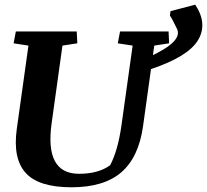

<svg xmlns="http://www.w3.org/2000/svg" viewBox="-20 -796 892 827"><path d="M52.2 -239.7 102.5 -599.6 38.6 -609.4 48.3 -660.6H310.5L313 -609.4L249 -599.6L202.6 -266.6Q171.4 -47.4 320.3 -47.4Q404.3 -47.4 454.6 -84.5Q487.8 -147.9 502.9 -254.4L551.3 -599.6L487.3 -609.4L497.1 -660.6H706.1L708.5 -609.4L644.5 -599.6L638.7 -558.6L658.2 -568.4Q765.1 -624 742.4 -671.6Q719.7 -719.2 711.9 -728.5L714.4 -748L820.8 -775.9Q875.5 -693.8 832.8 -622.8Q790 -551.8 630.4 -498.5L596.2 -252.9Q577.6 -119.1 502.9 -54.2Q428.2 10.7 287.6 10.7Q147 10.7 90.8 -51Q34.7 -112.8 52.2 -239.7Z"/></svg>

Font: NoticiaText-BoldItalic
Style: Bold Italic
Weight: 700
Italic angle: -8°
Designer: JM Sole
Foundry: JM Sole
Version: Version 1.003